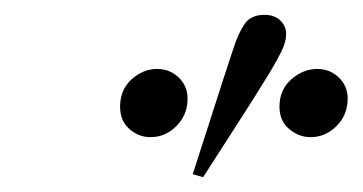

<svg xmlns="http://www.w3.org/2000/svg" viewBox="-20 -765 489 259"><path d="M183 -580Q167 -580 154.5 -591Q142 -602 142 -621Q142 -644 157.5 -658Q173 -672 192 -672Q209 -672 221 -660.5Q233 -649 233 -632Q233 -610 218 -595Q203 -580 183 -580ZM254 -526 240 -530Q254 -573 267.5 -615.5Q281 -658 295 -700Q301 -719 309.5 -732Q318 -745 337 -745Q350 -745 358 -737.5Q366 -730 366 -719Q366 -709 360 -696.5Q354 -684 345 -669Q323 -633 300 -597.5Q277 -562 254 -526ZM399 -580Q383 -580 370 -591Q357 -602 357 -621Q357 -644 373 -658Q389 -672 408 -672Q425 -672 437 -660.5Q449 -649 449 -632Q449 -610 434 -595Q419 -580 399 -580Z"/></svg>

Font: Source Serif 4 60pt
Style: Italic
Weight: 400
Italic angle: -12°
Version: Version 4.004;hotconv 1.0.116;makeotfexe 2.5.65601